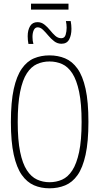

<svg xmlns="http://www.w3.org/2000/svg" viewBox="-20 -1010 537 1040"><path d="M248 10Q202 10 164 -6.5Q126 -23 98 -62.5Q70 -102 54.5 -172Q39 -242 39 -349Q39 -458 54.5 -528Q70 -598 98 -638Q126 -678 164 -694Q202 -710 248 -710Q294 -710 332.5 -694Q371 -678 399.5 -638.5Q428 -599 443.5 -529Q459 -459 459 -350Q459 -242 443.5 -171.5Q428 -101 400 -61.5Q372 -22 333 -6Q294 10 248 10ZM248 -23Q285 -23 316.5 -37Q348 -51 371.5 -87Q395 -123 408.5 -186.5Q422 -250 422 -349Q422 -449 408.5 -513Q395 -577 371.5 -613Q348 -649 316.5 -663Q285 -677 248 -677Q212 -677 180.5 -663Q149 -649 125.5 -613Q102 -577 89 -512.5Q76 -448 76 -349Q76 -251 89 -187.5Q102 -124 125.5 -88Q149 -52 180.5 -37.5Q212 -23 248 -23ZM134 -772Q130 -793 130 -814Q130 -847 143 -868.5Q156 -890 183 -890Q204 -890 220.5 -877Q237 -864 251 -846.5Q265 -829 279.5 -816Q294 -803 312 -803Q330 -803 335.5 -821.5Q341 -840 341 -860Q341 -878 337 -896H363Q367 -874 367 -854Q367 -819 354.5 -796Q342 -773 313 -773Q291 -773 273.5 -786.5Q256 -800 241.5 -817.5Q227 -835 213 -848.5Q199 -862 184 -862Q170 -862 163 -847Q156 -832 156 -810Q156 -788 161 -772ZM148 -958V-990H351V-958Z"/></svg>

Font: Georama SemiCondensed ExtraLight
Style: Regular
Weight: 200
Width: 4
Designer: Jean-Baptiste Levee
Foundry: Production Type
Version: Version 1.000